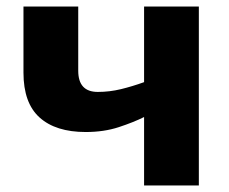

<svg xmlns="http://www.w3.org/2000/svg" viewBox="-20 -569 703 589"><path d="M220 -352Q220 -287 280 -287Q316 -287 351 -295.5Q386 -304 422 -317V-549H590V0H422V-210Q390 -194 344.5 -179Q299 -164 243 -164Q151 -164 101.5 -208.5Q52 -253 52 -346V-549H220Z"/></svg>

Font: Noto Sans ExtraBold
Style: Regular
Weight: 800
Designer: Monotype Design Team
Foundry: Monotype Imaging Inc.
Version: Version 2.007